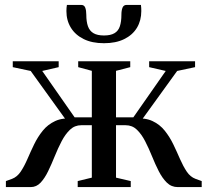

<svg xmlns="http://www.w3.org/2000/svg" viewBox="-20 -762 846 782"><path d="M4 0V-24.5L29 -33.5Q50 -41.5 64.5 -63.2Q79 -85 91.8 -114.5Q104.5 -144 119 -174Q133.5 -204 154 -229.5Q174.5 -255 204.8 -269Q235 -283 279.5 -279L266 -249.5L105 -473L32 -488.5V-512.5H219V-488.5L152 -473L284 -284H354V-473.5L298.5 -488.5V-512.5H510.5V-488.5L452.5 -473.5V-284H523L655 -473L587.5 -488.5V-512.5H774.5V-488.5L701.5 -473L540 -249.5L527 -279Q571 -283 601 -269Q631 -255 651.2 -229.5Q671.5 -204 686 -173.8Q700.5 -143.5 713.2 -114.2Q726 -85 740.5 -63.2Q755 -41.5 776.5 -33.5L801.5 -24.5V0H704Q678 0 659.5 -18.2Q641 -36.5 626.5 -65Q612 -93.5 599 -125.8Q586 -158 571.2 -186.8Q556.5 -215.5 537.5 -233.8Q518.5 -252 491.5 -252H452.5V-38.5L512.5 -24.5V0H296.5V-24.5L354 -38.5V-252H311Q284.5 -252 265.2 -233.8Q246 -215.5 231 -186.8Q216 -158 203 -125.8Q190 -93.5 176.2 -65Q162.5 -36.5 145.5 -18.2Q128.5 0 105 0ZM310.5 -742Q323 -742 327.2 -730.8Q331.5 -719.5 331.5 -702Q331.5 -674 338.2 -655Q345 -636 360.8 -626.8Q376.5 -617.5 403.5 -617.5Q430.5 -617.5 446.2 -626.8Q462 -636 468.2 -655Q474.5 -674 474.5 -702Q474.5 -719.5 479 -730.8Q483.5 -742 496 -742H554Q555 -736 555.2 -729.5Q555.5 -723 555.5 -717Q555.5 -678.5 537.8 -649Q520 -619.5 486 -602.8Q452 -586 403.5 -586Q355 -586 321 -602.8Q287 -619.5 268.8 -649Q250.5 -678.5 250.5 -717Q250.5 -723.5 251 -729.8Q251.5 -736 252.5 -742Z"/></svg>

Font: Merriweather 120pt
Style: Regular
Weight: 400
Version: Version 2.100